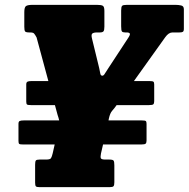

<svg xmlns="http://www.w3.org/2000/svg" viewBox="-20 -770 776 790"><path d="M124.5 -18.5V-92Q124.5 -105.5 127.5 -109.5Q130.5 -113.5 143.5 -113.5H170Q186 -113.5 189.8 -119.2Q193.5 -125 197 -140L205 -175.5H76Q61.5 -175.5 58.8 -178.2Q56 -181 56 -190.5V-260.5Q56 -269.5 60.8 -272Q65.5 -274.5 77.5 -274.5H223.5Q222.5 -280 220.8 -285.2Q219 -290.5 217 -297L206 -337.5H108.5Q94 -337.5 91 -340.2Q88 -343 88 -352.5V-422.5Q88 -431 92.8 -433.8Q97.5 -436.5 110 -436.5H179L130.5 -616Q124 -628 120 -632.2Q116 -636.5 104 -636.5H101Q86.5 -636.5 83.2 -640.8Q80 -645 80 -660V-720Q80 -740.5 87.2 -745.2Q94.5 -750 113.5 -750H379.5Q396.5 -750 403 -746.2Q409.5 -742.5 409.5 -725V-660Q409.5 -645 405.5 -640.8Q401.5 -636.5 391 -636.5H380Q365 -636.5 359.8 -632Q354.5 -627.5 358.5 -611.5L388 -490.5Q391 -478 392.5 -468.2Q394 -458.5 401 -458.5Q406.5 -458.5 411.2 -466.8Q416 -475 426.5 -490.5L506.5 -612.5Q516.5 -627 514.2 -631.8Q512 -636.5 501 -636.5H495.5Q485.5 -636.5 482 -640.2Q478.5 -644 478.5 -662V-726.5Q478.5 -742 482.5 -746Q486.5 -750 501.5 -750H703Q714.5 -750 725.5 -747.5Q736.5 -745 736.5 -732V-651.5Q736.5 -641.5 732.2 -639Q728 -636.5 718 -636.5H689.5Q674 -636.5 660 -617L531 -436.5H594Q607.5 -436.5 611 -434Q614.5 -431.5 614.5 -422.5V-354Q614.5 -345 611.2 -341.2Q608 -337.5 592.5 -337.5H460L459.5 -337Q450.5 -324 441.8 -314.5Q433 -305 428 -282.5L426.5 -274.5H563Q576.5 -274.5 579.8 -272Q583 -269.5 583 -260.5V-192Q583 -183 579.5 -179.2Q576 -175.5 561 -175.5H404L395.5 -138.5Q392.5 -124 395 -118.8Q397.5 -113.5 413.5 -113.5H429.5Q444 -113.5 447.2 -109.2Q450.5 -105 450.5 -90V-20Q450.5 -7.5 447 -3.8Q443.5 0 431.5 0H142.5Q131 0 127.8 -3.2Q124.5 -6.5 124.5 -18.5Z"/></svg>

Font: Besley* Condensed Heavy
Style: Italic
Weight: 800
Width: 3
Italic angle: -13°
Designer: Owen Earl
Foundry: indestructible type*
Version: Version 3.000; ttfautohint (v1.8.3)